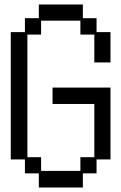

<svg xmlns="http://www.w3.org/2000/svg" viewBox="-20 -807 540 855"><path d="M91 -97H28V-664H91V-726H153V-787H349V-726H410V-664H472V-529H400V-653H338V-715H163V-653H102V-107H163V-46H338V-107H400V-344H214V-417H472V-97H410V-35H349V28H153V-35H91Z"/></svg>

Font: DotGothic16
Style: Regular
Weight: 400
Designer: Fontworks Inc.
Foundry: Fontworks Inc.
Version: Version 1.100